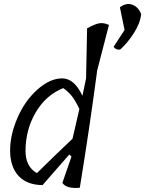

<svg xmlns="http://www.w3.org/2000/svg" viewBox="-20 -927 717 948"><path d="M595 -779 572 -891Q604 -915 634 -903.5Q664 -892 677 -857Q672 -812 641 -763.5Q610 -715 573 -682Q551 -680 541 -696ZM322 -164 190 -13Q113 -14 72 -58Q31 -102 30 -180.5Q29 -259 66 -344.5Q103 -430 165 -485Q227 -540 287 -540Q347 -540 387 -454Q399 -510 405 -540L410 -787Q448 -808 469.5 -812Q491 -816 518 -804L460 -580Q421 -287 374 0Q308 6 288 -24L333 -154ZM106 -181Q106 -105 162 -72Q253 -162 338 -242L372 -389Q350 -435 331.5 -456.5Q313 -478 292 -492Q206 -457 156 -371.5Q106 -286 106 -181Z"/></svg>

Font: Tillana
Style: Regular
Weight: 400
Designer: Lipi Raval (Devanagari, Latin), Jonny Pinhorn (Latin)
Foundry: Indian Type Foundry
Version: Version 2.003;PS 1.0;hotconv 1.0.79;makeotf.lib2.5.61930; tt